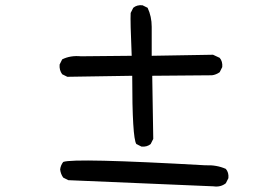

<svg xmlns="http://www.w3.org/2000/svg" viewBox="-20 -727 1040 731"><path d="M793 -17.6 240.2 -41 220.7 -50.8Q210.9 -64.5 209 -82Q210.9 -97.7 220.7 -110.4Q260.7 -126 761.7 -97.7Q804.7 -99.6 839.8 -84Q851.6 -70.3 849.6 -48.8L839.8 -29.3Q820.3 -13.7 793 -17.6ZM518.6 -168.9 499 -178.7Q483.4 -202.1 483.4 -438.5L236.3 -434.6L216.8 -444.3Q205.1 -460 207 -481.4L216.8 -501Q248 -516.6 288.1 -512.7L481.4 -514.6Q475.6 -648.4 477.5 -677.7L487.3 -697.3Q501 -709 522.5 -707L542 -697.3Q557.6 -664.1 557.6 -625V-514.6L791 -518.6L816.4 -506.8Q828.1 -493.2 826.2 -471.7L816.4 -452.1Q802.7 -442.4 787.1 -440.4L559.6 -438.5L563.5 -198.2L553.7 -178.7Q540 -167 518.6 -168.9Z"/></svg>

Font: JasonHandwriting2
Style: Regular
Weight: 400
Version: Version 1.05.10